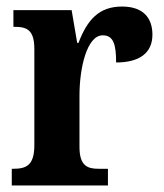

<svg xmlns="http://www.w3.org/2000/svg" viewBox="-20 -567 500 587"><path d="M16 0H310V-51H282C248 -51 223 -59 223 -118V-275C223 -360 246 -459 294 -459C327 -459 335 -431 335 -376C405 -376 446 -404 446 -461C446 -512 418 -547 353 -547C283 -547 247 -507 220 -436H216L199 -536H21V-485H24C62 -485 85 -476 85 -417V-123C85 -60 59 -51 20 -51H16Z"/></svg>

Font: Noto Serif Myanmar Condensed
Style: Bold
Weight: 700
Width: 3
Designer: Ben Mitchell and the Monotype Design Team
Foundry: Monotype Imaging Inc.
Version: Version 2.106